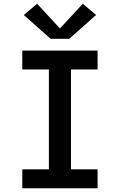

<svg xmlns="http://www.w3.org/2000/svg" viewBox="-20 -1005 640 1025"><path d="M99 0V-101H241V-634H99V-735H501V-634H359V-101H501V0ZM250 -798 107 -925 178 -985 300 -853 422 -985 493 -925 350 -798Z"/></svg>

Font: Iosevka SS04 Extended
Style: Bold
Weight: 700
Width: 7
Monospace: yes
Designer: Belleve Invis
Foundry: Belleve Invis
Version: Version 19.0.0; ttfautohint (v1.8.4)